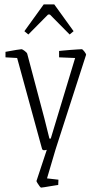

<svg xmlns="http://www.w3.org/2000/svg" viewBox="-20 -676 440 874"><path d="M167 178Q165 178 160 171.5Q155 165 150.5 157.5Q146 150 146 148L193 6Q190 7 185 7.5Q180 8 179 8Q178 8 175 6Q172 4 172 4L58 -412L5 -415V-440Q5 -440 21.5 -443Q38 -446 55.5 -449Q73 -452 78 -452Q82 -452 92.5 -444Q103 -436 104 -431L182 -137L205 -45H211L322 -412L249 -415V-444Q249 -444 263.5 -445.5Q278 -447 297.5 -448.5Q317 -450 333 -451Q349 -452 352 -452Q356 -452 364 -441.5Q372 -431 372 -427L233 4L194 136L246 142L245 166Q245 166 234.5 167.5Q224 169 209.5 171.5Q195 174 182.5 176Q170 178 167 178ZM109 -519 91 -534 179 -656H227L315 -534L297 -519L207 -610H199Z"/></svg>

Font: Grenze Gotisch ExtraLight
Style: Regular
Weight: 200
Designer: Renata Polastri
Foundry: Omnibus-Type
Version: Version 1.001